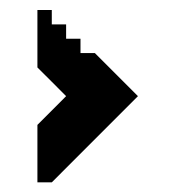

<svg xmlns="http://www.w3.org/2000/svg" viewBox="-20 -487 346 390"><path d="M172.7 -379.2H143.5V-408.3H114.3V-437.5H85.2V-466.7H56V-350L85.2 -320.9L114.3 -291.7L56 -233.3V-116.6H85.2L260.2 -291.7Z"/></svg>

Font: Stepalange Short
Style: Regular
Weight: 400
Designer: Szymon Furjan
Version: Version 1.001;Fontself Maker 3.5.8